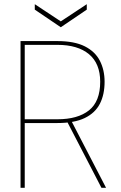

<svg xmlns="http://www.w3.org/2000/svg" viewBox="-20 -896 579 916"><path d="M78 0V-700H253Q335 -700 384.5 -675Q434 -650 456.5 -606Q479 -562 479 -506Q479 -445 456.5 -401Q434 -357 384.5 -333Q335 -309 253 -309H98V0ZM464 0 297 -322H319L486 0ZM98 -327H254Q351 -327 404.5 -369.5Q458 -412 458 -506Q458 -593 404.5 -637.5Q351 -682 254 -682H98ZM270 -766 146 -850V-876L270 -794L394 -876V-850Z"/></svg>

Font: DM Sans 10pt Thin
Style: Regular
Weight: 250
Version: Version 4.004;gftools[0.9.30]